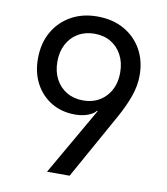

<svg xmlns="http://www.w3.org/2000/svg" viewBox="-83 -810 766 879"><g transform="rotate(10 300.0 -370.0)"><path d="M195 0 375 -313 372 -315Q365 -305 350.5 -297Q336 -289 317 -284.5Q298 -280 276 -280Q213 -280 165.5 -308.5Q118 -337 91 -387Q64 -437 64 -503Q64 -574 94 -627Q124 -680 177 -710Q230 -740 299 -740Q370 -740 423 -710.5Q476 -681 506 -628.5Q536 -576 536 -507Q536 -459 518 -408.5Q500 -358 469 -303L300 0ZM300 -350Q365 -350 405.5 -393Q446 -436 446 -505Q446 -551 427.5 -586Q409 -621 376.5 -640.5Q344 -660 300 -660Q257 -660 224 -640.5Q191 -621 172.5 -586Q154 -551 154 -505Q154 -459 172.5 -424Q191 -389 224 -369.5Q257 -350 300 -350Z"/></g></svg>

Font: Atlassian Mono
Style: Regular
Weight: 400
Monospace: yes
Designer: Philipp Nurullin, Konstantin Bulenkov
Foundry: Modifications by Atlassian Pty Ltd, manufactured by JetBrains
Version: Version 2.304